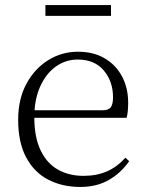

<svg xmlns="http://www.w3.org/2000/svg" viewBox="-20 -727 576 761"><path d="M298 14Q227 14 171 -15Q115 -44 83.5 -103.5Q52 -163 52 -252Q52 -334 84.5 -394.5Q117 -455 171 -488.5Q225 -522 289 -522Q351 -522 395.5 -495.5Q440 -469 464 -423.5Q488 -378 488 -320Q488 -283 482 -260H82V-290H387Q411 -290 419.5 -302.5Q428 -315 428 -341Q428 -404 391.5 -447.5Q355 -491 288 -491Q240 -491 201 -463Q162 -435 139 -383.5Q116 -332 116 -263Q116 -183 141 -131Q166 -79 210 -54.5Q254 -30 311 -30Q364 -30 404.5 -48Q445 -66 477 -102L492 -88Q459 -41 411 -13.5Q363 14 298 14ZM160 -664V-707H420V-664Z"/></svg>

Font: Noto Serif HK
Style: Regular
Weight: 200
Designer: Ryoko NISHIZUKA 西塚涼子 (kana & ideographs); Frank Grießhammer (Latin, Greek & Cyrillic); Wenlong ZHANG 张文龙 (bopomofo); San
Foundry: Adobe
Version: Version 2.001;hotconv 1.1.0;makeotfexe 2.6.0